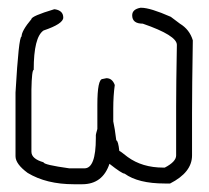

<svg xmlns="http://www.w3.org/2000/svg" viewBox="-20 -477 540 495"><path d="M342.3 -457H344.2Q367.2 -457 420.4 -433.6L443.8 -416Q468.8 -400.9 477.1 -373Q475.1 -251 475.1 -185.5V-76.2Q475.1 -32.7 418.5 -3.9H404.8Q336.4 -3.9 301.3 -29.3Q294.4 -29.3 262.2 -54.7Q244.6 -2 191.9 -2H170.4Q99.6 -2 51.3 -31.2Q20 -54.2 20 -74.2V-238.3Q28.3 -382.8 35.6 -382.8Q35.6 -397.5 61 -427.7Q61 -435.5 119.6 -453.1H121.6Q143.1 -449.7 143.1 -431.6Q143.1 -415.5 92.3 -398.4Q66.9 -381.3 66.9 -296.9Q62 -296.9 61 -246.1V-85.9Q61 -67.4 92.3 -58.6Q92.3 -52.2 158.7 -43H197.8Q227.1 -43 227.1 -121.1V-128.9Q227.1 -130.9 231 -144.5V-207Q231 -273.4 244.6 -273.4L254.4 -275.4Q269.5 -275.4 275.9 -257.8Q272 -230 272 -197.3V-164.1Q275.9 -147 279.8 -115.2Q284.7 -114.3 287.6 -87.9Q289.6 -87.9 309.1 -72.3Q346.7 -44.9 400.9 -44.9H404.8Q434.1 -60.1 434.1 -76.2V-203.1Q434.1 -255.9 436 -361.3Q436 -385.7 348.1 -416Q320.8 -416 320.8 -437.5Q320.8 -453.1 342.3 -457Z"/></svg>

Font: CEF Fonts CJK Mono
Style: Regular
Weight: 400
Designer: PartyBoss (派对大魔王)
Version: Release 2.25